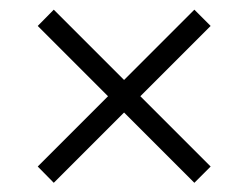

<svg xmlns="http://www.w3.org/2000/svg" viewBox="-20 -584 526 407"><path d="M94 -196.5 60 -231 209 -380 60 -529 94 -563.5 243 -414.5 392 -563.5 426.5 -529 277.5 -380 426.5 -231 392 -196.5 243 -345.5Z"/></svg>

Font: Encode Sans SmCnd Lt
Style: Regular
Weight: 300
Width: 4
Designer: Multiple Designers
Foundry: Impallari Type
Version: Version 3.002; ttfautohint (v1.8.3) -l 8 -r 50 -G 200 -x 14 